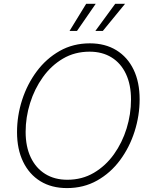

<svg xmlns="http://www.w3.org/2000/svg" viewBox="-20 -961 777 991"><path d="M325.7 9.8Q246.1 9.8 188.5 -25.6Q130.9 -61 99.4 -126Q67.9 -190.9 67.9 -278.8Q67.9 -363.8 94.2 -445.3Q120.6 -526.9 169.7 -592.8Q218.8 -658.7 288.1 -698Q357.4 -737.3 443.8 -737.3Q522.9 -737.3 580.8 -701.7Q638.7 -666 669.7 -601.3Q700.7 -536.6 700.7 -448.7Q700.7 -364.3 674.6 -282.2Q648.4 -200.2 599.6 -134.3Q550.8 -68.4 481.4 -29.3Q412.1 9.8 325.7 9.8ZM327.6 -33.2Q403.8 -33.2 464.6 -69.1Q525.4 -105 568.1 -164.8Q610.8 -224.6 633.5 -298.1Q656.2 -371.6 656.2 -447.3Q656.2 -523.9 630.1 -579.3Q604 -634.8 555.9 -664.6Q507.8 -694.3 442.4 -694.3Q365.7 -694.3 304.9 -658.4Q244.1 -622.6 201.2 -562.5Q158.2 -502.4 135.3 -429Q112.3 -355.5 112.3 -280.3Q112.3 -204.1 138.7 -148.7Q165 -93.3 213.4 -63.2Q261.7 -33.2 327.6 -33.2ZM377.4 -801.3H338.9L424.8 -941.4H474.1ZM510.7 -801.3H472.2L574.7 -941.4H625.5Z"/></svg>

Font: Inter 20pt ExtraLight
Style: Italic
Weight: 250
Italic angle: -9.3988°
Version: Version 4.001;git-66647c0bb